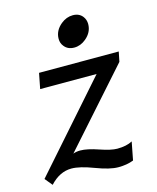

<svg xmlns="http://www.w3.org/2000/svg" viewBox="-112 -811 739 903"><g transform="rotate(-15 257.0 -360.0)"><path d="M351.6 12.7Q311 12.7 243.7 -12.9Q176.3 -38.6 136.2 -38.6Q78.6 -38.6 31.7 12.7L1.5 -23.9L366.2 -437.5H91.3L106 -512.7H494.1L484.4 -464.8L163.6 -104Q179.2 -109.9 198.2 -109.9Q231.9 -109.9 285.9 -91.3Q339.8 -72.8 369.6 -72.8Q414.6 -72.8 443.4 -88.4L426.3 0Q394.5 12.7 351.6 12.7ZM297.4 -584.5Q266.1 -584.5 249 -606.4Q236.3 -621.6 236.3 -643.1Q236.3 -683.1 271.5 -711.9Q297.9 -733.4 329.1 -733.4Q359.9 -733.4 376.5 -711.9Q388.7 -695.8 388.7 -674.8Q388.7 -634.8 354.5 -606.4Q328.1 -584.5 297.4 -584.5Z"/></g></svg>

Font: Cadman
Style: Italic
Weight: 400
Italic angle: -12°
Designer: Paul James MIller
Foundry: High-Logic / Made with FontCreator
Version: Version 2.114;March 28, 2021;FontCreator 13.0.0.2683 64-bit